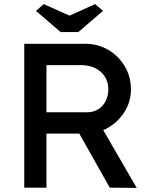

<svg xmlns="http://www.w3.org/2000/svg" viewBox="-20 -913 735 934"><path d="M98 0V-700H396Q456 -700 506.5 -670.5Q557 -641 587 -590.5Q617 -540 617 -477Q617 -420 587 -371Q557 -322 507 -292.5Q457 -263 396 -263H206V0ZM514 0 336 -316 447 -341 645 1ZM206 -367H406Q435 -367 458 -381.5Q481 -396 494 -421.5Q507 -447 507 -478Q507 -513 490.5 -539.5Q474 -566 444.5 -581Q415 -596 378 -596H206ZM275 -757 155 -860 193 -893 318 -837 443 -893 481 -860 361 -757Z"/></svg>

Font: Mach
Style: Regular
Weight: 400
Version: Version 1.002